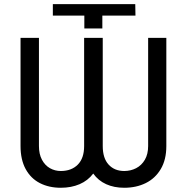

<svg xmlns="http://www.w3.org/2000/svg" viewBox="-20 -887 893 917"><path d="M232.4 -812.5V-867.2H626L627 -812.5H468.8V-751H382.8V-812.5ZM470.7 -706.1V-189.5Q470.7 -131.3 498.8 -100.8Q526.9 -70.3 573.2 -70.3Q604 -70.3 630.1 -83.7Q656.2 -97.2 671.9 -124Q687.5 -150.9 687.5 -189.5V-706.1H774.4V-189.5Q774.4 -124.5 748 -79.8Q721.7 -35.2 676.3 -12.7Q630.9 9.8 573.2 9.8Q524.9 9.8 487.1 -7.3Q449.2 -24.4 425.3 -58.1Q399.9 -24.4 360.1 -7.3Q320.3 9.8 270.5 9.8Q213.9 9.8 170.4 -12.5Q127 -34.7 102.5 -79.6Q78.1 -124.5 78.1 -189.5V-706.1H166V-189.5Q166 -150.9 180.4 -124Q194.8 -97.2 218.5 -83.7Q242.2 -70.3 270.5 -70.3Q321.3 -70.3 351.6 -100.8Q381.8 -131.3 381.8 -189.5V-706.1Z"/></svg>

Font: Pretendard
Style: Regular
Weight: 400
Designer: Base glyphs from Inter by Rasmus Andersson; Hangeul glyphs from Noto Sans CJK(Source Han Sans) by Jang Soo-young and Kan
Foundry: Kil Hyung-jin
Version: Version 1.309